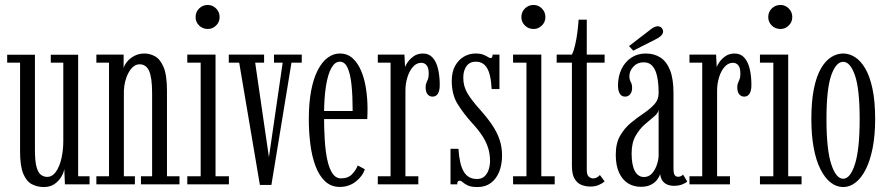

<svg xmlns="http://www.w3.org/2000/svg" viewBox="-20 -744 3582 775"><path d="M156.5 11Q131.5 11 109.5 0Q87.5 -11 74.2 -42Q61 -73 61 -132.5V-491H9V-523H121V-138.5Q121 -93.5 127.5 -70Q134 -46.5 145.5 -38.2Q157 -30 170.5 -30Q191 -30 205.8 -50.8Q220.5 -71.5 228 -104.8Q235.5 -138 235.5 -175.5V-491H185V-523H295.5V-32.5H341.5V0H242L239.5 -62Q237.5 -47.5 227.5 -30.5Q217.5 -13.5 200 -1.2Q182.5 11 156.5 11Z M369 0V-32.5H420V-491H369V-523.5H479V-469Q482 -481.5 493.2 -495.2Q504.5 -509 522.5 -518.5Q540.5 -528 563.5 -528Q584.5 -528 605.2 -517Q626 -506 640 -473.8Q654 -441.5 654 -377.5V-32.5H704.5V0H549V-32.5H594V-367.5Q594 -431 581.8 -457.8Q569.5 -484.5 543.5 -484.5Q529.5 -484.5 518 -474.8Q506.5 -465 498 -449Q489.5 -433 485 -414Q480.5 -395 480 -376.5V-32.5H524.5V0Z M736 0V-32.5H790V-491H736V-523.5H850V-32.5H904V0ZM819 -627Q798 -627 783.8 -641Q769.5 -655 769.5 -675Q769.5 -695.5 783.8 -709.8Q798 -724 819 -724Q838 -724 852.2 -709.8Q866.5 -695.5 866.5 -675Q866.5 -655 852.2 -641Q838 -627 819 -627Z M1029 2.5 945.5 -491H903.5V-523.5H1046V-491H1010L1065.5 -109.5L1121 -491H1086V-523.5H1198V-491H1156.5L1075.5 2.5Z M1351.5 10.5Q1316.5 10.5 1292.2 -12.2Q1268 -35 1253.5 -73.8Q1239 -112.5 1232.8 -161.5Q1226.5 -210.5 1226.5 -263Q1226.5 -328.5 1236 -378.2Q1245.5 -428 1262.8 -461.2Q1280 -494.5 1302.8 -511.2Q1325.5 -528 1351.5 -528Q1382.5 -528 1403.8 -508.5Q1425 -489 1438.2 -457Q1451.5 -425 1457.5 -385.2Q1463.5 -345.5 1463.5 -305Q1463.5 -294.5 1463.2 -284Q1463 -273.5 1462.5 -263.5H1281V-296H1403.5Q1403.5 -355.5 1399 -400.2Q1394.5 -445 1383.2 -470Q1372 -495 1351.5 -495Q1332 -495 1317.8 -470Q1303.5 -445 1295.8 -396.8Q1288 -348.5 1288 -278Q1288 -226 1290.8 -180.2Q1293.5 -134.5 1301 -99.2Q1308.5 -64 1322 -44Q1335.5 -24 1356.5 -24Q1386 -24 1402 -41.8Q1418 -59.5 1424 -76L1452.5 -61Q1444 -33 1416.2 -11.2Q1388.5 10.5 1351.5 10.5Z M1505 0V-32.5H1556.5V-491H1505V-523.5H1612.5L1615 -473Q1616 -478.5 1624.8 -491.8Q1633.5 -505 1649.2 -516.5Q1665 -528 1687.5 -528Q1711.5 -528 1726.5 -511.2Q1741.5 -494.5 1748.2 -465.8Q1755 -437 1755 -401Q1755 -377.5 1747.5 -365.8Q1740 -354 1726 -354Q1713.5 -354 1705.8 -363.5Q1698 -373 1698 -392Q1698 -403 1701.2 -409.8Q1704.5 -416.5 1707.5 -424.8Q1710.5 -433 1710.5 -446.5Q1710.5 -470 1702.2 -480.2Q1694 -490.5 1680.5 -490.5Q1661 -490.5 1646.5 -473.8Q1632 -457 1624.2 -431.2Q1616.5 -405.5 1616.5 -378.5V-32.5H1668.5V0Z M1907.5 11Q1881.5 11 1868.2 4.5Q1855 -2 1848.2 -8.2Q1841.5 -14.5 1835.5 -14.5Q1829.5 -14.5 1827.5 -10.5Q1825.5 -6.5 1825.5 0H1798.5V-143.5H1830.5Q1832.5 -112 1837.8 -89Q1843 -66 1852 -51Q1861 -36 1874.2 -28.8Q1887.5 -21.5 1905.5 -21.5Q1925 -21.5 1936.5 -32.8Q1948 -44 1953 -60.8Q1958 -77.5 1958 -94.5Q1958 -121 1950.8 -145.2Q1943.5 -169.5 1927.8 -194.2Q1912 -219 1885.5 -247.5Q1852 -284.5 1827.8 -323Q1803.5 -361.5 1803.5 -417.5Q1803.5 -454 1817.2 -478.5Q1831 -503 1852.8 -515.5Q1874.5 -528 1899 -528Q1918.5 -528 1930.2 -523.5Q1942 -519 1949 -514.2Q1956 -509.5 1960.5 -509.5Q1964.5 -509.5 1966.2 -513Q1968 -516.5 1968.5 -523.5H1996V-384.5H1964.5Q1963 -415 1958.2 -436Q1953.5 -457 1945.5 -470Q1937.5 -483 1926.2 -489Q1915 -495 1900 -495Q1876 -495 1863 -477Q1850 -459 1850 -430Q1850 -395.5 1867.2 -366.8Q1884.5 -338 1918.5 -300.5Q1947 -268.5 1966.8 -239.2Q1986.5 -210 1996.5 -180.2Q2006.5 -150.5 2006.5 -116.5Q2006.5 -79 1994.8 -50.2Q1983 -21.5 1961 -5.2Q1939 11 1907.5 11Z M2051 0V-32.5H2105V-491H2051V-523.5H2165V-32.5H2219V0ZM2134 -627Q2113 -627 2098.8 -641Q2084.5 -655 2084.5 -675Q2084.5 -695.5 2098.8 -709.8Q2113 -724 2134 -724Q2153 -724 2167.2 -709.8Q2181.5 -695.5 2181.5 -675Q2181.5 -655 2167.2 -641Q2153 -627 2134 -627Z M2363 9Q2344.5 9 2327.5 2.5Q2310.5 -4 2299.5 -22Q2288.5 -40 2288.5 -75V-491H2227V-523.5H2288.5Q2296 -538.5 2301.5 -562.2Q2307 -586 2310.5 -613Q2314 -640 2315.5 -664.5H2348.5V-523.5H2420.5V-491H2348.5V-59Q2348.5 -37.5 2356.8 -30.8Q2365 -24 2373.5 -24Q2383.5 -24 2390.5 -28.5Q2397.5 -33 2401.5 -37.5L2420.5 -12Q2411.5 -3.5 2396.5 2.8Q2381.5 9 2363 9Z M2566.5 10Q2537 10 2514.2 -4.5Q2491.5 -19 2478.5 -48Q2465.5 -77 2465.5 -119.5Q2465.5 -165.5 2483 -196Q2500.5 -226.5 2526.2 -247.8Q2552 -269 2578 -286.5Q2604 -304 2621.2 -322.8Q2638.5 -341.5 2638.5 -368Q2638.5 -406 2632.8 -434Q2627 -462 2614 -477.2Q2601 -492.5 2578.5 -492.5Q2553 -492.5 2536.8 -475.2Q2520.5 -458 2520.5 -436.5Q2520.5 -425.5 2523.2 -419.2Q2526 -413 2528.8 -407Q2531.5 -401 2531.5 -389.5Q2531.5 -374 2524 -364Q2516.5 -354 2503 -354Q2489 -354 2481.8 -366Q2474.5 -378 2474.5 -398.5Q2474.5 -435.5 2488.5 -464.8Q2502.5 -494 2527.8 -511Q2553 -528 2586.5 -528Q2620.5 -528 2645.5 -512Q2670.5 -496 2684.5 -461Q2698.5 -426 2698.5 -368V-64.5Q2698.5 -44.5 2703.2 -37.5Q2708 -30.5 2717 -30.5Q2724.5 -30.5 2729.8 -33.5Q2735 -36.5 2737 -39.5L2754 -11.5Q2748 -5 2733.5 0.5Q2719 6 2701 6Q2683.5 6 2671.2 0Q2659 -6 2652.5 -16.8Q2646 -27.5 2645 -41.5Q2642 -32 2633.5 -20Q2625 -8 2608.8 1Q2592.5 10 2566.5 10ZM2579.5 -29.5Q2599.5 -29.5 2612.5 -44.8Q2625.5 -60 2632 -80.5Q2638.5 -101 2638.5 -116V-302Q2637.5 -288 2620.8 -274.2Q2604 -260.5 2582.8 -242Q2561.5 -223.5 2545.5 -195.5Q2529.5 -167.5 2529.5 -124.5Q2529.5 -78 2542.5 -53.8Q2555.5 -29.5 2579.5 -29.5ZM2536 -539.5 2519 -558 2605.5 -624.5Q2612.5 -630.5 2620.2 -634.2Q2628 -638 2635 -638Q2641 -638 2646.2 -635Q2651.5 -632 2654 -626.5Q2656.5 -622.5 2656.5 -617Q2656.5 -607.5 2647.8 -599.2Q2639 -591 2627 -585.5Z M2763 0V-32.5H2814.5V-491H2763V-523.5H2870.5L2873 -473Q2874 -478.5 2882.8 -491.8Q2891.5 -505 2907.2 -516.5Q2923 -528 2945.5 -528Q2969.5 -528 2984.5 -511.2Q2999.5 -494.5 3006.2 -465.8Q3013 -437 3013 -401Q3013 -377.5 3005.5 -365.8Q2998 -354 2984 -354Q2971.5 -354 2963.8 -363.5Q2956 -373 2956 -392Q2956 -403 2959.2 -409.8Q2962.5 -416.5 2965.5 -424.8Q2968.5 -433 2968.5 -446.5Q2968.5 -470 2960.2 -480.2Q2952 -490.5 2938.5 -490.5Q2919 -490.5 2904.5 -473.8Q2890 -457 2882.2 -431.2Q2874.5 -405.5 2874.5 -378.5V-32.5H2926.5V0Z M3047.5 0V-32.5H3101.5V-491H3047.5V-523.5H3161.5V-32.5H3215.5V0ZM3130.5 -627Q3109.5 -627 3095.2 -641Q3081 -655 3081 -675Q3081 -695.5 3095.2 -709.8Q3109.5 -724 3130.5 -724Q3149.5 -724 3163.8 -709.8Q3178 -695.5 3178 -675Q3178 -655 3163.8 -641Q3149.5 -627 3130.5 -627Z M3383.5 11Q3356.5 11 3333 -7.2Q3309.5 -25.5 3291.8 -60.8Q3274 -96 3264.5 -147Q3255 -198 3255 -263.5Q3255 -335 3265.2 -385.5Q3275.5 -436 3293.5 -467.2Q3311.5 -498.5 3334.8 -513.2Q3358 -528 3383.5 -528Q3408.5 -528 3431.5 -513.2Q3454.5 -498.5 3472.8 -467.2Q3491 -436 3501.8 -385.5Q3512.5 -335 3512.5 -263.5Q3512.5 -198 3502.5 -147Q3492.5 -96 3474.8 -60.8Q3457 -25.5 3433.5 -7.2Q3410 11 3383.5 11ZM3383.5 -22.5Q3412 -22.5 3431 -81.5Q3450 -140.5 3450 -263.5Q3450 -385 3431 -439.8Q3412 -494.5 3383.5 -494.5Q3354.5 -494.5 3335.2 -439.8Q3316 -385 3316 -263.5Q3316 -140.5 3335.2 -81.5Q3354.5 -22.5 3383.5 -22.5Z"/></svg>

Font: Imbue Thin 10pt Light
Style: Regular
Weight: 300
Version: Version 1.102